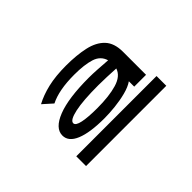

<svg xmlns="http://www.w3.org/2000/svg" viewBox="-56 -942 1113 1113"><g transform="rotate(-45 500.0 -386.0)"><path d="M444 -259Q326 -259 263 -285Q200 -311 200 -361Q200 -420 289 -455Q378 -490 546 -490Q576 -490 616 -487.5Q656 -485 696 -482Q682 -530 631 -546Q580 -562 498 -562Q372 -562 299 -525L241 -577Q289 -603 352.5 -618Q416 -633 502 -633Q588 -633 653.5 -618.5Q719 -604 755.5 -565.5Q792 -527 792 -456V-267H695V-311Q668 -292 623.5 -280.5Q579 -269 531 -264Q483 -259 444 -259ZM295 -367Q295 -348 338 -339Q381 -330 455 -330Q553 -330 617 -349Q681 -368 696 -415Q661 -417 622.5 -418.5Q584 -420 554 -420Q428 -420 361.5 -405.5Q295 -391 295 -367ZM172 -219H830V-139H172Z"/></g></svg>

Font: Inconsolata UltraExpanded SemiBold
Style: Regular
Weight: 600
Width: 9
Monospace: yes
Designer: Raph Levien, Cyreal, Brenton Simpson
Foundry: Raph Levien, Cyreal, Google
Version: Version 3.001; ttfautohint (v1.8.2.53-6de2)